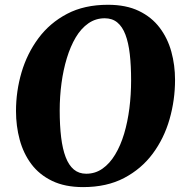

<svg xmlns="http://www.w3.org/2000/svg" viewBox="-20 -773 773 804"><path d="M328 10.5Q252 10.5 198.2 -15.5Q144.5 -41.5 111.2 -86Q78 -130.5 62.5 -187.8Q47 -245 47 -308Q47 -391 70.2 -470Q93.5 -549 141 -613Q188.5 -677 260.8 -715Q333 -753 432 -753Q508 -753 561.5 -727.2Q615 -701.5 648.5 -657.2Q682 -613 697.5 -556.5Q713 -500 713 -438.5Q713 -354 690 -273.8Q667 -193.5 619.5 -129.5Q572 -65.5 499.5 -27.5Q427 10.5 328 10.5ZM341 -45.5Q379 -45.5 409.2 -66.8Q439.5 -88 462.2 -125.8Q485 -163.5 499.8 -213Q514.5 -262.5 521.8 -319.5Q529 -376.5 529 -436Q529 -498 523.5 -546.2Q518 -594.5 505.2 -628Q492.5 -661.5 471.2 -679Q450 -696.5 418.5 -696.5Q380.5 -696.5 350 -675.2Q319.5 -654 297.2 -616.5Q275 -579 260 -529.8Q245 -480.5 237.5 -424.5Q230 -368.5 230 -310.5Q230 -247.5 236 -198.2Q242 -149 255 -115Q268 -81 289.2 -63.2Q310.5 -45.5 341 -45.5Z"/></svg>

Font: Merriweather 36pt Black
Style: Italic
Weight: 900
Italic angle: -7.8°
Version: Version 2.101